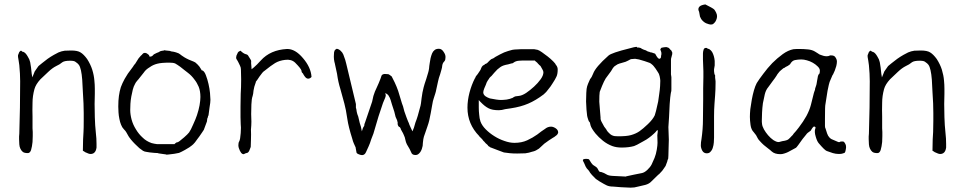

<svg xmlns="http://www.w3.org/2000/svg" viewBox="-20 -696 4397 879"><path d="M359.4 -5.9Q359.4 -40 360.4 -57.6L362.3 -91.8Q363.3 -108.4 363.3 -143.6V-178.7Q363.3 -202.1 362.3 -222.7Q361.3 -244.1 359.4 -275.4Q358.4 -305.7 356.4 -331.1Q354.5 -356.4 350.6 -374Q346.7 -391.6 340.8 -399.4Q336.9 -405.3 325.2 -413.1Q319.3 -418 300.8 -418Q275.4 -418 265.6 -411.1Q252.9 -400.4 237.3 -393.6Q219.7 -384.8 201.2 -367.2Q183.6 -350.6 165 -333Q143.6 -309.6 137.7 -288.1Q128.9 -255.9 128.9 -225.6Q127.9 -191.4 128.9 -162.1Q128.9 -132.8 128.9 -108.4Q128.9 -104.5 129.9 -91.8Q129.9 -80.1 129.9 -73.2Q129.9 -59.6 128.9 -45.9Q127 -25.4 122.1 -8.8Q117.2 4.9 107.4 4.9Q90.8 4.9 84 -1Q77.1 -6.8 73.2 -15.6Q69.3 -23.4 68.4 -35.2Q67.4 -46.9 67.4 -58.6Q67.4 -65.4 67.4 -71.3Q68.4 -78.1 68.4 -84Q70.3 -143.6 71.3 -203.6Q72.3 -263.7 72.3 -324.2Q72.3 -341.8 71.3 -359.4Q69.3 -392.6 68.4 -397.5Q67.4 -406.2 65.4 -418Q62.5 -431.6 62.5 -435.5Q62.5 -441.4 62.5 -443.4Q63.5 -445.3 66.4 -453.1Q67.4 -458 71.3 -460.9Q73.2 -463.9 77.1 -463.9Q80.1 -460.9 83 -459H85.9L87.9 -458Q97.7 -454.1 107.4 -436.5Q115.2 -424.8 118.2 -411.1Q120.1 -399.4 122.1 -386.7Q123 -372.1 125 -359.4L127.9 -341.8L134.8 -358.4Q137.7 -369.1 144.5 -377Q151.4 -386.7 156.2 -393.6Q161.1 -398.4 172.9 -407.2Q184.6 -417 198.2 -426.8Q211.9 -436.5 226.6 -444.8Q241.2 -453.1 248 -456.1Q261.7 -461.9 276.4 -463.9Q291 -464.8 305.7 -464.8Q335 -464.8 348.6 -456.1Q363.3 -447.3 378.9 -425.8Q394.5 -401.4 402.3 -377Q410.2 -351.6 412.1 -327.1Q414.1 -308.6 414.1 -289.1Q414.1 -282.2 414.1 -266.6Q413.1 -249 413.1 -219.7Q413.1 -196.3 414.1 -159.7Q415 -123 418.9 -86.9Q421.9 -62.5 421.9 -37.1Q421.9 -29.3 421.9 -20.5Q420.9 -12.7 418 -5.9Q415 1 409.2 4.9Q401.4 9.8 391.6 8.8Q387.7 8.8 373 2Q369.1 1 366.2 -2Q359.4 -5.9 359.4 -5.9ZM409.2 4.9ZM156.2 -393.6Z M864.3 -126Q876 -151.4 881.8 -168.9Q889.6 -192.4 893.6 -213.9Q897.5 -236.3 897.5 -252Q897.5 -279.3 889.6 -298.8Q881.8 -317.4 870.1 -332Q857.4 -349.6 840.8 -362.3Q832 -369.1 823.2 -376Q814.5 -382.8 804.7 -390.6Q791 -400.4 782.2 -405.3Q773.4 -409.2 755.9 -409.2Q718.8 -409.2 700.2 -404.3Q680.7 -399.4 666 -388.7Q647.5 -377.9 638.7 -364.3Q634.8 -358.4 612.3 -331.1Q612.3 -331.1 611.3 -330.1H610.4V-329.1L606.4 -324.2Q602.5 -320.3 598.6 -312.5Q591.8 -300.8 587.9 -285.6Q584 -270.5 581.1 -253.9Q578.1 -237.3 577.1 -221.2Q576.2 -205.1 576.2 -192.4Q576.2 -171.9 582.5 -148.4Q588.9 -125 602.5 -103.5Q615.2 -82 633.8 -65.4Q649.4 -49.8 673.8 -41Q680.7 -39.1 686.5 -38.1L699.2 -36.1H700.2H777.3H779.3L780.3 -38.1Q788.1 -44.9 791 -44.4Q793.9 -43.9 801.8 -49.8Q809.6 -55.7 823.2 -67.4Q838.9 -81.1 845.7 -89.8Q853.5 -100.6 864.3 -126ZM905.3 -89.8Q889.6 -66.4 883.8 -59.6Q871.1 -41 864.3 -35.2Q860.4 -31.2 846.7 -21.5Q836.9 -15.6 827.1 -9.8Q822.3 -6.8 812.5 -2Q800.8 2.9 799.8 3.9Q778.3 8.8 756.8 10.7Q742.2 12.7 739.3 11.7V10.7Q738.3 10.7 731.4 9.8L704.1 5.9Q704.1 4.9 704.1 4.9V5.9Q704.1 5.9 704.1 5.9V4.9Q699.2 4.9 686.5 3.9Q677.7 2.9 668 2H667Q658.2 1 648.4 -1Q640.6 -2 636.7 -4.9H635.7Q627 -10.7 618.2 -17.6Q607.4 -27.3 597.7 -37.1Q587.9 -46.9 579.1 -57.6Q568.4 -71.3 567.4 -74.2Q562.5 -84 558.6 -89.8Q555.7 -95.7 546.9 -104.5H547.9H546.9Q539.1 -112.3 534.2 -125Q529.3 -136.7 526.4 -152.3Q523.4 -167 522.5 -181.6Q521.5 -196.3 521.5 -208Q521.5 -236.3 524.4 -256.8Q527.3 -278.3 533.2 -296.9Q540 -315.4 550.8 -335Q566.4 -362.3 578.1 -376Q588.9 -389.6 588.9 -390.6L593.8 -398.4Q598.6 -402.3 604.5 -413.1Q611.3 -424.8 614.3 -428.7Q627 -444.3 630.9 -446.3V-447.3Q634.8 -451.2 637.7 -453.1Q640.6 -454.1 644.5 -454.1Q646.5 -454.1 650.4 -452.1H651.4Q663.1 -444.3 663.1 -441.4Q663.1 -437.5 666 -436.5Q669.9 -436.5 671.9 -437.5L674.8 -438.5L675.8 -439.5H676.8L684.6 -447.3Q684.6 -447.3 688.5 -449.2Q697.3 -454.1 706.1 -457Q714.8 -462.9 718.8 -462.9Q734.4 -464.8 734.4 -466.8Q735.4 -463.9 737.3 -465.8L738.3 -464.8H740.2L757.8 -462.9Q760.7 -462.9 761.7 -460.9H762.7Q778.3 -459 786.1 -456.1Q799.8 -452.1 804.7 -447.3Q807.6 -444.3 824.2 -433.6Q834 -427.7 844.7 -422.9Q865.2 -414.1 866.2 -414.1Q867.2 -414.1 874 -410.2Q878.9 -406.2 883.8 -401.4Q887.7 -397.5 892.6 -391.6Q896.5 -386.7 901.4 -377.9L902.3 -376L903.3 -374H905.3L906.2 -373H908.2Q917 -367.2 922.9 -350.6Q929.7 -333 934.6 -311.5Q939.5 -290 941.4 -270.5Q943.4 -250 943.4 -239.3Q943.4 -227.5 939.5 -205.1Q936.5 -186.5 934.6 -168Q931.6 -164.1 931.6 -159.2Q930.7 -156.2 928.7 -152.3V-151.4Q927.7 -148.4 927.7 -142.6Q927.7 -139.6 925.8 -135.7Q914.1 -104.5 913.1 -101.6Q912.1 -100.6 905.3 -89.8ZM718.8 -462.9Q718.8 -463.9 718.8 -463.9Z M1101.6 6.8Q1097.7 9.8 1095.7 9.8Q1083 10.7 1073.2 -18.6Q1071.3 -25.4 1071.3 -31.2Q1071.3 -43 1075.2 -48.8Q1080.1 -57.6 1082 -86.9Q1084 -115.2 1082 -127.9Q1081.1 -138.7 1081.1 -159.2V-209Q1081.1 -239.3 1082 -266.6Q1084 -294.9 1084 -333Q1083 -371.1 1083 -377.9Q1083 -386.7 1079.1 -394.5Q1076.2 -400.4 1072.3 -408.7Q1068.4 -417 1062.5 -425.8Q1059.6 -431.6 1062.5 -441.4Q1067.4 -453.1 1069.3 -456.1Q1071.3 -459 1075.2 -460.9Q1078.1 -461.9 1081.1 -463.9Q1093.8 -451.2 1104.5 -448.2Q1114.3 -446.3 1117.2 -439.5Q1123 -430.7 1127 -423.8Q1129.9 -419.9 1129.9 -416Q1128.9 -409.2 1130.9 -392.6L1131.8 -378.9L1142.6 -387.7Q1155.3 -398.4 1173.8 -418.9Q1217.8 -467.8 1293.9 -471.7Q1331.1 -472.7 1367.2 -429.7Q1403.3 -387.7 1406.2 -343.8Q1399.4 -335.9 1390.6 -335.9Q1381.8 -335.9 1374 -347.7Q1371.1 -351.6 1370.1 -353.5Q1368.2 -359.4 1362.3 -364.3Q1360.4 -367.2 1360.4 -372.1Q1358.4 -381.8 1331.1 -409.2Q1313.5 -425.8 1285.2 -421.9Q1258.8 -418.9 1239.3 -407.2Q1221.7 -396.5 1191.4 -372.1Q1182.6 -367.2 1168 -345.7Q1155.3 -326.2 1152.3 -323.2L1151.4 -322.3V-320.3Q1142.6 -296.9 1140.6 -281.2Q1139.6 -266.6 1136.7 -256.8Q1131.8 -244.1 1130.9 -217.8Q1130.9 -192.4 1129.9 -173.8Q1130.9 -155.3 1130.9 -139.2Q1130.9 -123 1128.9 -102.5Q1129.9 -82 1128.9 -54.7L1127.9 -23.4Q1127 -22.5 1125.5 -17.1Q1124 -11.7 1121.1 -5.9Q1118.2 0 1114.3 2.9Q1107.4 4.9 1101.6 6.8Z M1689.5 -84Q1689.5 -84 1689.5 -84ZM1641.6 -110.4Q1646.5 -118.2 1647.5 -120.1Q1647.5 -124 1648.4 -127.9Q1649.4 -131.8 1651.4 -135.7L1668 -184.6Q1682.6 -225.6 1683.6 -230.5Q1686.5 -245.1 1689.5 -256.8Q1695.3 -276.4 1705.1 -295.9Q1713.9 -314.5 1721.7 -335Q1726.6 -351.6 1729.5 -353.5L1733.4 -355.5Q1737.3 -357.4 1741.2 -357.4L1756.8 -356.4Q1759.8 -356.4 1764.6 -352.5Q1771.5 -347.7 1772.5 -346.7L1773.4 -345.7Q1773.4 -344.7 1787.1 -318.4Q1795.9 -299.8 1802.7 -280.3Q1809.6 -259.8 1814.9 -240.2Q1820.3 -220.7 1825.2 -209L1831.1 -186.5Q1835 -174.8 1840.8 -159.2Q1849.6 -135.7 1851.6 -132.8Q1852.5 -127.9 1861.3 -109.4L1868.2 -94.7L1875 -111.3Q1877 -118.2 1881.8 -134.8Q1887.7 -149.4 1892.6 -166Q1897.5 -183.6 1901.4 -198.2Q1906.2 -213.9 1907.2 -222.7Q1909.2 -236.3 1910.2 -247.1Q1912.1 -259.8 1914.1 -272.5Q1919.9 -299.8 1923.8 -311.5L1931.6 -335L1940.4 -364.3Q1942.4 -370.1 1944.3 -382.8L1945.3 -393.6L1947.3 -407.2Q1950.2 -424.8 1951.2 -429.7Q1954.1 -441.4 1958 -451.2Q1961.9 -460.9 1969.7 -466.8Q1976.6 -472.7 1989.3 -472.7Q2002 -472.7 2010.7 -459Q2020.5 -445.3 2019.5 -433.6Q2019.5 -421.9 2015.6 -417Q2008.8 -408.2 2007.8 -407.2V-406.2L2005.9 -401.4Q2004.9 -399.4 2004.9 -397.5Q2003.9 -385.7 2001 -377Q1998 -367.2 1995.1 -356.4Q1988.3 -337.9 1985.4 -323.2Q1979.5 -296.9 1977.5 -287.1Q1975.6 -276.4 1972.7 -267.6Q1969.7 -257.8 1965.8 -246.1Q1961.9 -236.3 1958 -211.9Q1952.1 -180.7 1952.1 -178.7L1945.3 -145.5Q1942.4 -132.8 1936.5 -116.2Q1931.6 -101.6 1926.8 -87.9Q1918.9 -67.4 1918 -58.6Q1916 -45.9 1916 -42Q1915 -29.3 1915 -28.3Q1913.1 -21.5 1911.1 -13.7Q1908.2 -5.9 1904.3 0Q1899.4 6.8 1893.6 10.7Q1888.7 13.7 1881.8 13.7Q1866.2 13.7 1862.3 1Q1858.4 -9.8 1842.8 -35.2Q1837.9 -44.9 1835.9 -55.7Q1834 -67.4 1829.1 -77.1Q1824.2 -88.9 1821.3 -92.8Q1817.4 -99.6 1815.4 -103.5Q1814.5 -108.4 1811.5 -112.3Q1807.6 -117.2 1807.6 -114.3Q1807.6 -114.3 1806.6 -115.2Q1801.8 -120.1 1800.8 -126Q1799.8 -129.9 1800.8 -133.8Q1799.8 -137.7 1797.9 -145.5Q1793.9 -153.3 1791 -161.1Q1787.1 -177.7 1785.2 -184.6Q1784.2 -187.5 1774.4 -217.8Q1767.6 -242.2 1764.6 -248Q1757.8 -261.7 1753.9 -263.7L1744.1 -270.5L1746.1 -259.8Q1746.1 -255.9 1743.2 -248Q1734.4 -228.5 1733.4 -224.6Q1715.8 -173.8 1712.9 -163.1L1689.5 -84Q1677.7 -54.7 1673.8 -41Q1670.9 -32.2 1655.3 1Q1648.4 16.6 1632.8 13.7Q1614.3 8.8 1612.3 2.9L1608.4 -18.6V-19.5V-20.5Q1607.4 -21.5 1599.6 -40Q1595.7 -48.8 1592.8 -60.5Q1575.2 -116.2 1570.3 -150.4Q1563.5 -197.3 1556.6 -221.7Q1546.9 -255.9 1538.1 -289.1Q1528.3 -320.3 1523.4 -355.5V-356.4Q1513.7 -398.4 1513.7 -401.4V-402.3Q1506.8 -424.8 1508.8 -447.3Q1508.8 -459 1511.7 -463.9Q1512.7 -466.8 1516.6 -469.7Q1518.6 -471.7 1521.5 -472.7Q1530.3 -471.7 1539.1 -463.9Q1547.9 -456.1 1551.8 -446.3Q1556.6 -434.6 1560.5 -421.9Q1564.5 -407.2 1565.4 -403.3L1609.4 -219.7Q1609.4 -217.8 1609.4 -212.9V-205.1V-204.1V-203.1Q1611.3 -199.2 1613.3 -183.6Q1615.2 -173.8 1620.1 -162.1L1627 -132.8Q1627 -132.8 1627 -132.8Q1632.8 -114.3 1632.8 -114.3V-113.3L1636.7 -94.7ZM1797.9 -145.5Q1796.9 -145.5 1796.9 -145.5ZM1945.3 -393.6Z M2187.5 -58.6Q2185.5 -61.5 2179.7 -66.4Q2177.7 -69.3 2175.8 -70.3Q2174.8 -71.3 2173.8 -72.3V-73.2Q2120.1 -127.9 2120.1 -203.1Q2120.1 -236.3 2129.4 -272Q2138.7 -307.6 2154.3 -337.9H2155.3Q2156.2 -342.8 2159.2 -347.2Q2162.1 -351.6 2165 -354.5L2166 -355.5L2177.7 -373Q2180.7 -377 2181.6 -380.9Q2183.6 -384.8 2185.5 -389.6Q2187.5 -392.6 2189.9 -395Q2192.4 -397.5 2196.3 -398.4L2197.3 -399.4H2199.2V-401.4V-403.3H2201.2H2202.1H2203.1Q2205.1 -404.3 2207 -405.3Q2210.9 -407.2 2213.9 -411.1Q2216.8 -415 2220.7 -418Q2224.6 -420.9 2228.5 -424.8Q2240.2 -428.7 2248 -435.5Q2270.5 -448.2 2288.1 -456.1Q2305.7 -462.9 2325.2 -467.8Q2335.9 -469.7 2344.7 -469.7Q2353.5 -469.7 2364.3 -470.7H2412.1Q2418 -470.7 2425.8 -470.7Q2432.6 -469.7 2441.4 -467.8Q2448.2 -465.8 2460.9 -457Q2473.6 -448.2 2487.3 -437.5Q2501 -426.8 2512.7 -415Q2523.4 -404.3 2525.4 -398.4L2526.4 -397.5Q2533.2 -388.7 2533.2 -377.9Q2533.2 -356.4 2527.3 -344.7Q2521.5 -332 2509.8 -314.5Q2504.9 -306.6 2500.5 -300.3Q2496.1 -293.9 2490.2 -287.1Q2485.4 -280.3 2480.5 -274.9Q2475.6 -269.5 2468.8 -263.7Q2432.6 -236.3 2398.4 -221.7Q2364.3 -207 2319.3 -200.2L2293 -196.3Q2276.4 -191.4 2263.7 -191.4Q2233.4 -191.4 2216.8 -200.2Q2199.2 -209 2180.7 -228.5L2175.8 -233.4L2171.9 -238.3V-231.4V-225.6V-203.1Q2171.9 -187.5 2173.8 -170.9Q2174.8 -154.3 2179.7 -139.6Q2186.5 -121.1 2204.1 -103.5Q2221.7 -85.9 2243.7 -72.3Q2265.6 -58.6 2289.1 -50.8Q2313.5 -42 2335 -42Q2368.2 -42 2393.6 -53.7Q2418.9 -65.4 2439.5 -80.1Q2449.2 -87.9 2458 -94.2Q2466.8 -100.6 2474.6 -105.5Q2487.3 -116.2 2502.9 -116.2Q2512.7 -116.2 2524.4 -108.4Q2535.2 -100.6 2535.2 -90.8V-87.9Q2533.2 -81.1 2528.3 -77.1Q2521.5 -71.3 2515.6 -67.4H2514.6Q2503.9 -60.5 2492.7 -53.2Q2481.4 -45.9 2471.7 -38.1Q2463.9 -31.2 2458 -25.4L2447.3 -15.6Q2440.4 -10.7 2433.6 -7.3Q2426.8 -3.9 2418.9 -2H2418Q2401.4 3.9 2384.8 5.9Q2367.2 6.8 2347.7 6.8Q2328.1 6.8 2314.5 5.4Q2300.8 3.9 2287.1 2L2260.7 -7.8Q2247.1 -12.7 2227.5 -20.5Q2225.6 -20.5 2224.6 -21.5Q2223.6 -22.5 2221.7 -23.4V-24.4H2220.7Q2216.8 -26.4 2215.8 -27.3L2214.8 -28.3V-29.3Q2210.9 -34.2 2207 -37.1Q2203.1 -40 2200.2 -43.9Q2197.3 -47.9 2193.4 -50.8Q2190.4 -53.7 2187.5 -58.6ZM2204.1 -307.6Q2202.1 -302.7 2197.3 -292Q2192.4 -279.3 2192.4 -273.4Q2192.4 -262.7 2203.1 -254.9Q2211.9 -249 2223.6 -245.1H2224.6Q2238.3 -242.2 2252 -240.2Q2265.6 -238.3 2273.4 -238.3Q2283.2 -238.3 2299.8 -240.2Q2316.4 -243.2 2324.2 -247.1H2325.2Q2335 -253.9 2339.8 -254.9Q2344.7 -255.9 2354.5 -256.8Q2369.1 -257.8 2388.7 -270.5Q2407.2 -283.2 2424.8 -299.3Q2442.4 -315.4 2455.1 -333Q2467.8 -350.6 2467.8 -365.2Q2467.8 -371.1 2462.9 -378.9Q2459 -386.7 2454.1 -394.5L2452.1 -395.5V-396.5Q2448.2 -397.5 2447.3 -400.4Q2444.3 -404.3 2441.4 -406.2V-407.2Q2436.5 -411.1 2434.6 -413.1L2429.7 -417V-418L2428.7 -418.9H2427.7H2426.8H2372.1Q2364.3 -418.9 2356.4 -418Q2340.8 -417 2331.1 -409.2Q2328.1 -407.2 2326.2 -406.2Q2325.2 -406.2 2325.2 -406.2Q2323.2 -406.2 2320.3 -405.3L2306.6 -401.4Q2294.9 -399.4 2286.1 -396.5Q2277.3 -393.6 2270.5 -388.7Q2263.7 -383.8 2256.8 -377.9Q2250 -371.1 2242.2 -362.3Q2234.4 -353.5 2230.5 -348.6Q2224.6 -343.8 2219.7 -337.9V-336.9Q2216.8 -332 2212.9 -327.1Q2208 -320.3 2204.1 -307.6Z M2993.2 -231.4Q2993.2 -231.4 2998 -265.6Q3001 -285.2 3002 -301.8Q3002.9 -319.3 3002.9 -326.2Q3002.9 -333 3000 -346.7Q2997.1 -359.4 2992.2 -365.2Q2986.3 -375 2981.4 -381.8Q2969.7 -397.5 2967.8 -398.4Q2958 -407.2 2954.1 -408.2Q2946.3 -410.2 2931.6 -416Q2923.8 -418.9 2905.3 -423.8Q2891.6 -426.8 2887.7 -426.8Q2879.9 -426.8 2875 -425.8Q2868.2 -425.8 2865.2 -423.8Q2855.5 -418 2843.8 -413.1Q2823.2 -407.2 2820.3 -406.2H2819.3Q2816.4 -405.3 2806.6 -401.4L2805.7 -400.4Q2799.8 -397.5 2793.9 -392.6H2793Q2787.1 -387.7 2777.3 -370.1Q2764.6 -353.5 2752.9 -336.9Q2745.1 -324.2 2736.3 -302.7Q2725.6 -276.4 2725.6 -275.4Q2723.6 -262.7 2723.6 -230.5Q2723.6 -224.6 2726.6 -192.4Q2729.5 -164.1 2729.5 -157.2Q2728.5 -148.4 2734.4 -137.7Q2743.2 -120.1 2746.1 -116.2Q2757.8 -101.6 2758.8 -97.7Q2760.7 -93.8 2773.4 -82Q2780.3 -76.2 2788.1 -74.2Q2793 -72.3 2805.7 -72.3Q2846.7 -71.3 2869.1 -77.6Q2891.6 -84 2907.7 -95.2Q2923.8 -106.4 2946.3 -127.9Q2968.8 -149.4 2977.5 -168Q2981.4 -176.8 2993.2 -231.4ZM2989.3 -77.1Q2992.2 -97.7 2991.2 -98.6Q2990.2 -102.5 2986.3 -97.7Q2980.5 -89.8 2973.6 -84Q2960.9 -72.3 2951.2 -65.4Q2941.4 -57.6 2922.9 -47.9Q2890.6 -29.3 2882.8 -27.3Q2858.4 -20.5 2826.2 -20.5Q2801.8 -20.5 2783.2 -27.3Q2759.8 -36.1 2740.2 -51.8Q2720.7 -67.4 2706.1 -85Q2687.5 -108.4 2683.6 -122.1Q2680.7 -135.7 2679.7 -136.7L2676.8 -139.6Q2675.8 -139.6 2672.9 -148.4Q2668.9 -160.2 2668 -166L2665 -194.3L2663.1 -231.4L2664.1 -270.5Q2665 -292 2668 -300.8Q2669.9 -308.6 2681.6 -334Q2689.5 -342.8 2695.3 -358.4Q2706.1 -388.7 2765.6 -441.4Q2779.3 -454.1 2862.3 -474.6Q2874 -477.5 2880.9 -479.5Q2888.7 -481.4 2896.5 -481.4V-480.5V-478.5H2905.3Q2909.2 -476.6 2912.1 -476.6L2914.1 -475.6Q2917 -472.7 2926.8 -468.8Q2935.5 -465.8 2935.5 -465.8H2936.5Q2943.4 -460.9 2947.3 -460Q2949.2 -459 2955.1 -458V-457L2960.9 -456.1Q2966.8 -455.1 2967.8 -454.1Q2972.7 -452.1 2979.5 -450.2V-449.2L2980.5 -448.2Q2981.4 -446.3 2985.4 -439.5Q2990.2 -431.6 2994.1 -428.7Q3001 -423.8 3004.9 -431.6L3005.9 -432.6V-433.6Q3005.9 -434.6 3006.8 -442.4Q3008.8 -447.3 3007.8 -454.1V-455.1Q3007.8 -455.1 3005.9 -461.9L3004.9 -465.8H3003.9Q3002.9 -465.8 3002.9 -466.8L3003.9 -471.7Q3004.9 -473.6 3005.9 -474.6Q3006.8 -476.6 3008.8 -477.5Q3011.7 -478.5 3019.5 -479.5Q3025.4 -480.5 3030.3 -480.5Q3034.2 -479.5 3037.1 -478.5H3038.1Q3042 -476.6 3043 -475.6Q3045.9 -472.7 3049.8 -467.8Q3050.8 -466.8 3052.7 -465.8Q3053.7 -463.9 3054.7 -461.9Q3056.6 -458 3057.6 -456.1Q3057.6 -452.1 3057.6 -448.2Q3056.6 -443.4 3054.7 -437.5V-436.5Q3051.8 -429.7 3051.8 -421.9V-394.5Q3051.8 -380.9 3051.8 -373Q3050.8 -353.5 3053.7 -342.8V-291Q3053.7 -276.4 3052.7 -276.4H3051.8H3052.7Q3051.8 -275.4 3049.8 -260.7V-259.8Q3048.8 -257.8 3045.9 -219.7Q3045.9 -219.7 3043 -160.2L3040 -114.3L3042 -56.6Q3042 -47.9 3041 -21.5Q3040 28.3 3039.1 30.3Q3036.1 36.1 3035.2 41V42Q3033.2 48.8 3027.3 63.5Q3026.4 65.4 3018.6 76.2Q3013.7 83 3011.7 85.9Q3009.8 87.9 3009.8 87.9L2997.1 101.6Q2996.1 101.6 2996.1 102.5H2995.1Q2993.2 104.5 2961.9 134.8Q2952.1 145.5 2934.6 150.4L2901.4 158.2Q2897.5 159.2 2883.8 162.1Q2876 163.1 2866.2 163.1Q2857.4 163.1 2823.2 161.1Q2789.1 158.2 2787.1 158.2Q2768.6 158.2 2756.8 152.3Q2748 148.4 2723.6 133.8Q2706.1 123 2702.1 117.2Q2688.5 104.5 2681.6 94.7Q2676.8 85.9 2672.9 82Q2666 76.2 2661.1 66.4Q2660.2 64.5 2654.3 50.8Q2649.4 42 2648.4 38.1Q2648.4 34.2 2651.4 33.2Q2656.2 31.2 2664.1 31.2Q2675.8 31.2 2677.7 35.2Q2688.5 53.7 2694.3 58.6Q2711.9 69.3 2714.8 74.2Q2722.7 90.8 2726.6 90.8Q2731.4 91.8 2733.4 91.8Q2733.4 91.8 2733.4 91.8H2732.4Q2733.4 91.8 2733.4 91.8Q2733.4 91.8 2733.4 91.8Q2746.1 95.7 2756.8 102.5Q2765.6 108.4 2786.1 109.4L2845.7 112.3L2846.7 111.3Q2847.7 111.3 2882.8 103.5Q2914.1 97.7 2917 96.7Q2929.7 94.7 2943.4 82Q2957 69.3 2963.4 56.6Q2969.7 43.9 2976.6 26.9Q2983.4 9.8 2986.8 -10.7Q2990.2 -31.2 2990.2 -42Q2989.3 -58.6 2989.3 -77.1Z M3180.7 -641.6Q3178.7 -645.5 3177.7 -649.4Q3175.8 -659.2 3182.6 -666Q3189.5 -672.9 3209 -675.8Q3213.9 -673.8 3235.4 -662.1Q3246.1 -656.2 3250 -652.3Q3253.9 -647.5 3258.3 -638.7Q3262.7 -629.9 3262.7 -622.1Q3262.7 -609.4 3254.9 -596.7Q3246.1 -585 3239.3 -584Q3232.4 -583 3225.6 -585Q3218.8 -586.9 3212.9 -589.4Q3207 -591.8 3200.2 -597.7Q3193.4 -603.5 3189.9 -609.4Q3186.5 -615.2 3184.6 -620.1Q3182.6 -632.8 3180.7 -641.6ZM3253.9 -351.6V-341.8V-340.8L3255.9 -324.2V-315.4Q3255.9 -285.2 3253.9 -259.8L3251 -220.7Q3249 -194.3 3249 -164.1V-66.4Q3249 -56.6 3248 -43.9Q3247.1 -31.2 3243.2 -19.5Q3240.2 -8.8 3232.4 -1Q3226.6 5.9 3215.8 5.9Q3202.1 5.9 3195.3 -5.9Q3188.5 -18.6 3188.5 -30.3Q3188.5 -44.9 3191.4 -58.6Q3198.2 -105.5 3198.2 -149.4Q3198.2 -194.3 3199.2 -241.2Q3199.2 -266.6 3199.2 -291Q3200.2 -316.4 3200.2 -342.8V-370.1L3198.2 -423.8V-451.2Q3198.2 -459 3201.2 -468.8Q3204.1 -476.6 3210.9 -476.6H3215.8L3220.7 -472.7Q3223.6 -471.7 3226.6 -471.7L3227.5 -470.7Q3235.4 -465.8 3240.2 -458Q3245.1 -449.2 3248 -439Q3251 -428.7 3252 -417V-396.5L3249 -378.9V-377.9V-370.1Q3249 -368.2 3250 -362.3Q3250 -355.5 3253.9 -351.6Z M3579.1 -390.6Q3576.2 -389.6 3573.2 -386.7Q3571.3 -385.7 3570.3 -384.8V-385.7L3569.3 -384.8Q3568.4 -383.8 3567.4 -383.8H3566.4L3565.4 -382.8Q3559.6 -377.9 3553.7 -373Q3548.8 -369.1 3543.9 -362.3Q3538.1 -355.5 3535.2 -349.6Q3532.2 -344.7 3527.3 -337.9Q3521.5 -331.1 3515.6 -322.3L3507.8 -311.5Q3502.9 -303.7 3497.1 -296.9Q3486.3 -284.2 3481.4 -264.6Q3476.6 -245.1 3472.7 -223.6Q3469.7 -201.2 3468.8 -180.7Q3467.8 -160.2 3467.8 -146.5Q3467.8 -146.5 3467.8 -137.7Q3467.8 -133.8 3468.8 -127.9Q3469.7 -118.2 3477.5 -103.5Q3485.4 -89.8 3496.1 -77.1Q3507.8 -63.5 3520.5 -54.7Q3538.1 -43.9 3546.9 -45.9Q3553.7 -47.9 3561.5 -49.8Q3583 -52.7 3589.8 -58.6Q3596.7 -64.5 3603.5 -72.3Q3610.4 -78.1 3613.3 -84Q3623 -93.8 3637.7 -113.3Q3657.2 -138.7 3671.9 -165Q3686.5 -192.4 3692.4 -215.8Q3705.1 -266.6 3706.1 -270.5Q3710 -280.3 3710 -282.2L3710.9 -283.2L3711.9 -291Q3712.9 -293 3715.8 -302.7Q3717.8 -307.6 3718.8 -314.5Q3719.7 -319.3 3720.7 -326.2Q3721.7 -332 3722.7 -336.9Q3723.6 -342.8 3724.6 -347.7Q3726.6 -351.6 3726.6 -354.5H3727.5L3728.5 -355.5Q3733.4 -358.4 3733.4 -373Q3733.4 -382.8 3722.7 -392.6Q3713.9 -401.4 3701.2 -408.7Q3688.5 -416 3673.8 -419.9Q3660.2 -423.8 3648.4 -423.8Q3633.8 -423.8 3619.1 -420.9Q3605.5 -418 3596.7 -401.4Q3595.7 -401.4 3595.7 -400.4H3594.7Q3593.8 -399.4 3591.8 -397.5H3590.8Q3588.9 -395.5 3586.9 -394.5Q3582 -392.6 3579.1 -390.6ZM3834 7.8Q3830.1 8.8 3818.4 8.8Q3806.6 8.8 3793 4.9Q3778.3 0 3764.6 -4.9Q3754.9 -8.8 3728.5 -40Q3720.7 -48.8 3714.8 -69.3Q3707 -93.8 3712.9 -108.4Q3715.8 -114.3 3709 -116.2L3707 -117.2L3705.1 -116.2Q3700.2 -112.3 3697.3 -107.4Q3693.4 -100.6 3691.4 -97.7Q3674.8 -86.9 3670.9 -80.1Q3662.1 -70.3 3654.3 -59.6Q3642.6 -43 3634.3 -31.7Q3626 -20.5 3624 -19.5Q3621.1 -17.6 3587.9 0Q3580.1 3.9 3570.3 6.8Q3561.5 9.8 3552.7 9.8Q3526.4 9.8 3512.7 -2.9Q3506.8 -8.8 3496.1 -16.6Q3485.4 -24.4 3476.6 -32.2Q3467.8 -40 3460 -48.8Q3452.1 -56.6 3449.2 -62.5Q3445.3 -70.3 3441.4 -77.1Q3437.5 -83 3430.7 -90.8Q3418.9 -102.5 3416 -124Q3413.1 -145.5 3413.1 -161.1Q3413.1 -175.8 3415 -196.3Q3418 -217.8 3421.9 -240.2Q3425.8 -261.7 3431.6 -282.2Q3437.5 -302.7 3444.3 -315.4Q3455.1 -333 3474.6 -358.4Q3493.2 -383.8 3515.6 -407.2Q3538.1 -429.7 3563.5 -448.2Q3587.9 -465.8 3612.3 -470.7Q3621.1 -471.7 3627.9 -471.7Q3635.7 -471.7 3642.6 -471.7Q3660.2 -471.7 3679.7 -469.7Q3698.2 -467.8 3710.9 -460Q3716.8 -456.1 3723.6 -452.1Q3732.4 -445.3 3738.3 -444.3Q3744.1 -442.4 3750 -440.4Q3756.8 -438.5 3764.6 -438.5H3765.6Q3772.5 -438.5 3778.3 -441.4L3780.3 -442.4Q3781.2 -442.4 3785.2 -442.4H3784.2H3785.2Q3799.8 -442.4 3804.7 -433.6Q3811.5 -423.8 3811.5 -414.1Q3811.5 -405.3 3808.6 -393.6Q3802.7 -377 3801.8 -373Q3797.9 -364.3 3793 -353.5H3792Q3788.1 -343.8 3783.2 -333Q3777.3 -321.3 3774.4 -307.6Q3768.6 -282.2 3768.6 -280.3Q3759.8 -222.7 3758.8 -217.8Q3756.8 -211.9 3756.8 -152.3V-119.1Q3756.8 -111.3 3759.8 -106.4Q3760.7 -102.5 3766.6 -85Q3774.4 -61.5 3796.9 -54.7Q3803.7 -51.8 3817.4 -45.9Q3823.2 -43.9 3828.1 -47.9Q3837.9 -48.8 3839.8 -47.9H3840.8Q3842.8 -47.9 3846.7 -43Q3850.6 -37.1 3852.5 -31.2Q3854.5 -22.5 3852.5 -13.7Q3850.6 -1 3847.7 2.9Q3844.7 4.9 3834 7.8Z M4249 -5.9Q4249 -40 4250 -57.6L4252 -91.8Q4252.9 -108.4 4252.9 -143.6V-178.7Q4252.9 -202.1 4252 -222.7Q4251 -244.1 4249 -275.4Q4248 -305.7 4246.1 -331.1Q4244.1 -356.4 4240.2 -374Q4236.3 -391.6 4230.5 -399.4Q4226.6 -405.3 4214.8 -413.1Q4209 -418 4190.4 -418Q4165 -418 4155.3 -411.1Q4142.6 -400.4 4127 -393.6Q4109.4 -384.8 4090.8 -367.2Q4073.2 -350.6 4054.7 -333Q4033.2 -309.6 4027.3 -288.1Q4018.6 -255.9 4018.6 -225.6Q4017.6 -191.4 4018.6 -162.1Q4018.6 -132.8 4018.6 -108.4Q4018.6 -104.5 4019.5 -91.8Q4019.5 -80.1 4019.5 -73.2Q4019.5 -59.6 4018.6 -45.9Q4016.6 -25.4 4011.7 -8.8Q4006.8 4.9 3997.1 4.9Q3980.5 4.9 3973.6 -1Q3966.8 -6.8 3962.9 -15.6Q3959 -23.4 3958 -35.2Q3957 -46.9 3957 -58.6Q3957 -65.4 3957 -71.3Q3958 -78.1 3958 -84Q3960 -143.6 3960.9 -203.6Q3961.9 -263.7 3961.9 -324.2Q3961.9 -341.8 3960.9 -359.4Q3959 -392.6 3958 -397.5Q3957 -406.2 3955.1 -418Q3952.1 -431.6 3952.1 -435.5Q3952.1 -441.4 3952.1 -443.4Q3953.1 -445.3 3956.1 -453.1Q3957 -458 3960.9 -460.9Q3962.9 -463.9 3966.8 -463.9Q3969.7 -460.9 3972.7 -459H3975.6L3977.5 -458Q3987.3 -454.1 3997.1 -436.5Q4004.9 -424.8 4007.8 -411.1Q4009.8 -399.4 4011.7 -386.7Q4012.7 -372.1 4014.6 -359.4L4017.6 -341.8L4024.4 -358.4Q4027.3 -369.1 4034.2 -377Q4041 -386.7 4045.9 -393.6Q4050.8 -398.4 4062.5 -407.2Q4074.2 -417 4087.9 -426.8Q4101.6 -436.5 4116.2 -444.8Q4130.9 -453.1 4137.7 -456.1Q4151.4 -461.9 4166 -463.9Q4180.7 -464.8 4195.3 -464.8Q4224.6 -464.8 4238.3 -456.1Q4252.9 -447.3 4268.6 -425.8Q4284.2 -401.4 4292 -377Q4299.8 -351.6 4301.8 -327.1Q4303.7 -308.6 4303.7 -289.1Q4303.7 -282.2 4303.7 -266.6Q4302.7 -249 4302.7 -219.7Q4302.7 -196.3 4303.7 -159.7Q4304.7 -123 4308.6 -86.9Q4311.5 -62.5 4311.5 -37.1Q4311.5 -29.3 4311.5 -20.5Q4310.5 -12.7 4307.6 -5.9Q4304.7 1 4298.8 4.9Q4291 9.8 4281.2 8.8Q4277.3 8.8 4262.7 2Q4258.8 1 4255.9 -2Q4249 -5.9 4249 -5.9ZM4298.8 4.9ZM4045.9 -393.6Z"/></svg>

Font: ToneOZ-Zhuyin-Tsuipita-TC
Style: Regular
Weight: 400
Designer: ÂÆ£ÂøóÂáåJeffrey Xuan(jeffreyx@gmail.com, ToneOZ.com) ÈòøÂù§(cjkFonts)
Foundry: ToneOZ
Version: Version 0.240710